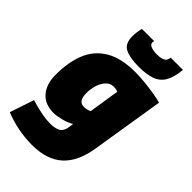

<svg xmlns="http://www.w3.org/2000/svg" viewBox="-312 -880 1201 1201"><g transform="rotate(45 288.0 -280.0)"><path d="M-21 173 33 12Q74 25 121.5 35Q169 45 210 45Q251 45 276.5 31Q302 17 308 -30L311 -55Q280 -36 239.5 -26.5Q199 -17 176 -17Q99 -17 57.5 -65Q16 -113 16 -197Q16 -309 49.5 -390Q83 -471 158.5 -515.5Q234 -560 359 -560Q397 -560 444.5 -555Q492 -550 534 -543Q576 -536 597 -529L519 -45Q498 88 425.5 154Q353 220 222 220Q155 220 93 207Q31 194 -21 173ZM364 -393Q357 -396 348 -398Q339 -400 325 -400Q297 -400 276 -378.5Q255 -357 244 -323Q233 -289 233 -251Q233 -215 245 -196.5Q257 -178 285 -178Q305 -178 332 -189ZM348 -598Q269 -598 227 -619Q185 -640 185 -706Q185 -738 195 -780H303Q301 -770 301 -765Q301 -749 322.5 -741Q344 -733 370 -733Q405 -733 421.5 -740Q438 -747 443 -757.5Q448 -768 450 -780H558Q551 -708 527.5 -668.5Q504 -629 460 -613.5Q416 -598 348 -598Z"/></g></svg>

Font: Georama Black
Style: Italic
Weight: 900
Italic angle: -9°
Designer: Jean-Baptiste Levee
Foundry: Production Type
Version: Version 1.000